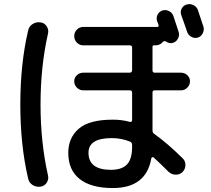

<svg xmlns="http://www.w3.org/2000/svg" viewBox="-20 -865 1040 946"><path d="M955.1 -815.4Q960 -802.7 982.4 -733.4Q987.3 -716.8 978.5 -700.2Q969.7 -683.6 954.1 -679.7Q937.5 -674.8 921.9 -684.1Q906.2 -693.4 901.4 -710Q896.5 -723.6 887.2 -751Q877.9 -778.3 873 -791Q867.2 -806.6 875 -822.3Q882.8 -837.9 899.9 -842.8Q917 -847.7 933.1 -839.8Q949.2 -832 955.1 -815.4ZM531.2 -184.6Q416 -184.6 416 -112.3Q416 -28.3 526.4 -28.3Q581.1 -28.3 606 -55.2Q630.9 -82 630.9 -141.6V-151.4Q630.9 -162.1 621.1 -167Q578.1 -184.6 531.2 -184.6ZM536.1 61.5Q428.7 61.5 372.6 17.1Q316.4 -27.3 316.4 -112.3Q316.4 -185.5 367.7 -230.5Q418.9 -275.4 536.1 -275.4Q580.1 -275.4 619.1 -264.6Q624 -263.7 627.4 -265.6Q630.9 -267.6 630.9 -273.4V-409.2Q630.9 -419.9 619.1 -419.9H389.6Q372.1 -419.9 358.9 -433.1Q345.7 -446.3 345.7 -464.4Q345.7 -482.4 358.9 -494.6Q372.1 -506.8 389.6 -506.8H619.1Q624 -506.8 627.4 -510.3Q630.9 -513.7 630.9 -518.6V-630.9Q630.9 -641.6 619.1 -641.6H390.6Q372.1 -641.6 358.9 -654.8Q345.7 -668 345.7 -687Q345.7 -706.1 358.9 -719.2Q372.1 -732.4 390.6 -732.4H748H754.9Q757.8 -731.4 760.3 -734.4Q762.7 -737.3 761.7 -740.2Q760.7 -743.2 758.3 -750.5Q755.9 -757.8 753.9 -761.7Q749 -777.3 756.3 -792.5Q763.7 -807.6 780.3 -813.5Q796.9 -818.4 812.5 -810.5Q828.1 -802.7 834 -787.1Q837.9 -774.4 847.2 -747.1Q856.4 -719.7 860.4 -707Q865.2 -690.4 856.9 -674.8Q848.6 -659.2 833 -654.3Q815.4 -648.4 797.9 -660.2Q789.1 -665 783.2 -659.2Q769.5 -642.6 748 -641.6H738.3Q731.4 -641.6 731.4 -634.8V-518.6Q731.4 -506.8 742.2 -506.8H872.1Q889.6 -506.8 902.8 -494.6Q916 -482.4 916 -464.4Q916 -446.3 902.8 -433.1Q889.6 -419.9 872.1 -419.9H742.2Q731.4 -419.9 731.4 -409.2V-222.7Q731.4 -210.9 740.2 -205.1Q803.7 -160.2 879.9 -85Q893.6 -72.3 893.6 -52.2Q893.6 -32.2 879.9 -18.1Q866.2 -3.9 845.7 -4.4Q825.2 -4.9 810.5 -18.6Q766.6 -62.5 736.3 -89.8Q733.4 -91.8 730 -90.3Q726.6 -88.9 725.6 -85Q700.2 61.5 536.1 61.5ZM178.7 54.7Q157.2 57.6 139.6 45.9Q122.1 34.2 118.2 12.7Q80.1 -150.4 80.1 -350.1Q80.1 -549.8 118.2 -712.9Q122.1 -734.4 140.1 -746.1Q158.2 -757.8 178.7 -754.9Q198.2 -752.9 209.5 -736.3Q220.7 -719.7 216.8 -701.2Q179.7 -537.1 179.7 -350.1Q179.7 -163.1 216.8 1Q220.7 19.5 209.5 36.1Q198.2 52.7 178.7 54.7Z"/></svg>

Font: Rounded-X Mgen+ 1mn medium
Style: Regular
Weight: 500
Designer: [Source Han Sans]
Ryoko NISHIZUKA  (kana & ideographs); Paul D. Hunt (Latin, Greek & Cyrillic); Wenlong ZHANG  (bopomofo
Version: Version 1.059.20150602